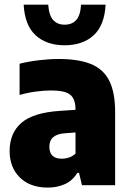

<svg xmlns="http://www.w3.org/2000/svg" viewBox="-20 -818 574 848"><path d="M191 10.5Q113 10.5 67.8 -34Q22.5 -78.5 22.5 -151Q22.5 -230.5 75 -275.8Q127.5 -321 247 -328.5L313.5 -333Q313.5 -381 290 -399.8Q266.5 -418.5 205 -418.5Q175 -418.5 137.8 -413.5Q100.5 -408.5 66.5 -398.5V-536.5Q105.5 -546.5 152.2 -552Q199 -557.5 239.5 -557.5Q326.5 -557.5 381.5 -535.2Q436.5 -513 462.5 -461.5Q488.5 -410 488.5 -322.5V0H342L329 -54.5H321.5Q300 -19.5 266 -4.5Q232 10.5 191 10.5ZM198 -170Q198 -117 253.5 -117Q268.5 -117 284.2 -122Q300 -127 313.5 -139.5V-233L267.5 -229.5Q198 -225 198 -170ZM265.5 -618Q186 -618 137.8 -661.8Q89.5 -705.5 84.5 -797.5H193Q196 -751 214.5 -730Q233 -709 265.5 -709Q298.5 -709 317 -730Q335.5 -751 338 -797.5H446.5Q441.5 -705.5 393.2 -661.8Q345 -618 265.5 -618Z"/></svg>

Font: Encode Sans SmCnd XBd
Style: Regular
Weight: 800
Width: 4
Designer: Multiple Designers
Foundry: Impallari Type
Version: Version 3.002; ttfautohint (v1.8.3) -l 8 -r 50 -G 200 -x 14 